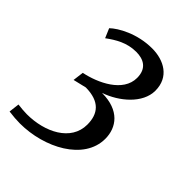

<svg xmlns="http://www.w3.org/2000/svg" viewBox="-206 -679 952 952"><g transform="rotate(45 269.5 -203.5)"><path d="M28.3 98.1 21.5 153.8C51.3 157.7 76.2 159.7 99.6 159.7C270.5 159.7 453.1 64.5 453.1 -85.9C453.1 -165 402.8 -235.4 280.3 -235.4C370.1 -266.1 460 -341.8 460 -430.2C460 -525.9 383.3 -567.4 300.3 -567.4C195.8 -567.4 111.3 -519 78.6 -487.3L99.6 -438C143.1 -469.7 191.4 -499.5 256.8 -499.5C306.6 -499.5 351.1 -478.5 351.1 -411.1C351.1 -312 230.5 -256.3 142.6 -238.3L135.3 -181.2L204.6 -197.8C303.2 -196.8 340.3 -147.9 340.3 -72.8C340.3 42.5 217.3 103 91.8 103C73.7 103 52.2 101.1 28.3 98.1Z"/></g></svg>

Font: Merriweather
Style: Italic
Weight: 400
Italic angle: -7.5°
Designer: Eben Sorkin
Foundry: Eben Sorkin
Version: Version 1.001